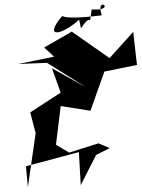

<svg xmlns="http://www.w3.org/2000/svg" viewBox="-20 -720 600 813"><path d="M217 -107 237 -271 363 -251 422 -417 560 -445 544 -585 444 -474 284 -586 167 -519 209 -480 57 -449 179 -454 345 -350 200 -431 237 -328 108 -244 131 -156 98 73 90 -16 314 -76 322 64 387 -64 445 -93 397 -113 273 -74ZM323 -600C375 -681 354 -585 368 -680C481 -673 381 -744 411 -655C319 -644 264 -642 243 -652C160 -553 245 -572 315 -637Z"/></svg>

Font: Asimov Silicon
Style: Regular
Weight: 400
Designer: Google
Version: Version 2.000980; 2014